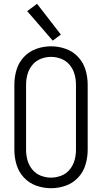

<svg xmlns="http://www.w3.org/2000/svg" viewBox="-20 -988 540 1016"><path d="M259 -773 124 -929 176 -968 302 -805ZM250 8Q210 8 172 -5.5Q134 -19 106.5 -48.5Q79 -78 67.5 -116.5Q56 -155 56 -195V-540Q56 -580 67.5 -618.5Q79 -657 106.5 -686.5Q134 -716 172 -729.5Q210 -743 250 -743Q290 -743 328 -729.5Q366 -716 393.5 -686.5Q421 -657 432.5 -618.5Q444 -580 444 -540V-195Q444 -155 432.5 -116.5Q421 -78 393.5 -48.5Q366 -19 328 -5.5Q290 8 250 8ZM250 -48Q278 -48 304.5 -58.5Q331 -69 349 -91Q367 -113 374.5 -140Q382 -167 382 -195V-540Q382 -568 374.5 -595Q367 -622 349 -644Q331 -666 304.5 -676.5Q278 -687 250 -687Q222 -687 195.5 -676.5Q169 -666 151 -644Q133 -622 125.5 -595Q118 -568 118 -540V-195Q118 -167 125.5 -140Q133 -113 151 -91Q169 -69 195.5 -58.5Q222 -48 250 -48Z"/></svg>

Font: Iosevka SS01 Light
Style: Regular
Weight: 300
Monospace: yes
Designer: Belleve Invis
Foundry: Belleve Invis
Version: 2.3.3; ttfautohint (v1.8.3)